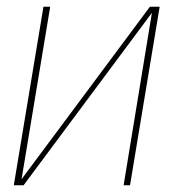

<svg xmlns="http://www.w3.org/2000/svg" viewBox="-20 -550 540 570"><path d="M21 0 109 -530H129L44 -18L425 -530H454L366 0H347L431 -512L50 0Z"/></svg>

Font: Iosevka Slab Thin
Style: Italic
Weight: 100
Italic angle: -9°
Monospace: yes
Designer: Belleve Invis
Foundry: Belleve Invis
Version: Version 11.1.1; ttfautohint (v1.8.3)